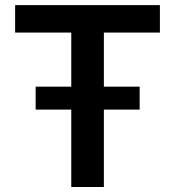

<svg xmlns="http://www.w3.org/2000/svg" viewBox="-20 -748 700 768"><path d="M40.5 -617.7V-727.5H619.6V-617.7H395.5V0H265.1V-617.7ZM122.6 -309.6V-401.4H538.6V-309.6Z"/></svg>

Font: Inter SemiBold
Style: Regular
Weight: 600
Designer: Rasmus Andersson
Foundry: rsms
Version: Version 4.001;git-9221beed3